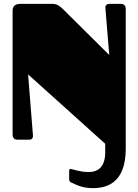

<svg xmlns="http://www.w3.org/2000/svg" viewBox="-20 -721 714 991"><path d="M337 204C337 215 343 219 346 220C387 241 418 250 460 250C528 250 629 226 629 47V-673C629 -695 617 -701 605 -701H546C526 -701 523 -689 524 -678C527 -643 544 -437 544 -437L306 -673C290 -689 275 -701 250 -701H85C59 -701 45 -690 45 -665V-28C45 -6 57 0 69 0H130C148 0 151 -12 150 -23C147 -58 125 -337 125 -337L523 21V65C523 139 488 167 437 167C392 167 352 151 344 151C340 151 337 153 337 161Z"/></svg>

Font: Fascinate
Style: Regular
Weight: 900
Designer: Astigmatic (AOETI)
Foundry: Astigmatic (AOETI)
Version: Version 1.000